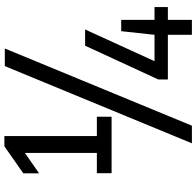

<svg xmlns="http://www.w3.org/2000/svg" viewBox="-30 -820 918 899"><g transform="rotate(-90 429.5 -371.0)"><path d="M67.5 -308V-377H162.5V-714L67 -647.5V-721.5L193.5 -810H241.5V-377H332V-308ZM207.5 68 569 -808H651.5L290 68ZM506.5 -44.5V-89.5L664.5 -432H740.5L592 -107H715.5L732.5 -263H785.5V-107H845.5V-44.5H785.5V68H715.5V-44.5Z"/></g></svg>

Font: Encode Sans Condensed Condensed Medium
Style: Regular
Weight: 500
Width: 3
Designer: Multiple Designers
Foundry: Impallari Type
Version: Version 3.000; ttfautohint (v1.8.3) -l 8 -r 50 -G 200 -x 14 